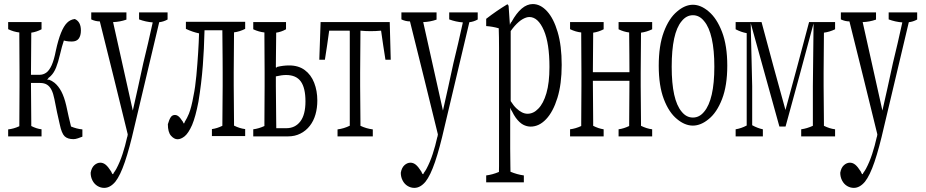

<svg xmlns="http://www.w3.org/2000/svg" viewBox="-20 -621 4536 941"><path d="M272.9 -11.2Q259.3 -68.4 246.6 -135.3Q241.2 -163.1 232.4 -180.4Q223.6 -197.8 210.2 -206.1Q196.8 -214.4 176.3 -214.4Q176.3 -214.4 131.8 -214.4Q131.8 -214.4 131.8 -209.5Q131.8 -163.1 133.3 -20Q133.3 -8.8 133.3 -6.8Q133.3 -3.4 133.3 -3.4Q158.7 9.8 183.6 12.7Q183.6 34.7 183.6 47.4Q183.6 47.4 20 47.4Q20 35.2 20 13.2Q47.4 10.3 74.7 -2.4Q75.7 -69.3 75.7 -199.2Q75.7 -227.5 75.7 -265.1Q75.2 -303.7 75.2 -352.5Q74.7 -394.5 74.7 -445.8Q74.7 -447.3 74.7 -458.5Q74.7 -458.5 74.7 -461.9Q47.4 -464.8 20 -478Q20 -490.7 20 -512.7Q20 -512.7 183.6 -512.7Q183.6 -490.2 183.6 -477.5Q158.7 -464.4 133.3 -460.9Q131.8 -262.7 131.8 -259.3Q131.8 -259.3 131.8 -254.4Q131.8 -254.4 173.8 -254.4Q191.4 -254.4 206.3 -264.6Q221.2 -274.9 233.2 -301.3Q245.1 -327.6 253.9 -373.5Q276.4 -477.5 308.6 -509.3Q324.7 -525.4 346.7 -527.8Q376.5 -514.6 376.5 -471.7Q376.5 -446.3 366 -431.9Q355.5 -417.5 332 -417.5Q315.9 -417.5 303.7 -419.9Q300.8 -420.4 293 -422.4Q283.2 -393.6 274.2 -354.5Q265.1 -315.4 254.9 -290Q244.6 -264.6 230 -250Q224.6 -244.1 218.3 -239.7Q214.8 -231.9 210.9 -233.9Q214.8 -227.5 219.2 -231Q234.9 -225.1 247.1 -215.3Q266.6 -199.2 280.8 -172.4Q294.9 -145.5 304.7 -103.5Q316.4 -47.4 328.1 -1Q356 10.7 383.8 13.2Q383.8 36.1 383.8 48.8Q373.5 52.7 361.6 56.9Q349.6 61 340.3 61Q311.5 61 296.9 47.1Q282.2 33.2 272.9 -11.2Z M801.3 -560.1Q801.3 -538.1 801.3 -525.4Q780.8 -514.2 760.3 -512.2Q697.8 -251 638.7 0.5Q614.7 106 592 172.6Q569.3 239.3 545.4 269.5Q520 299.8 490.7 299.8Q473.1 299.8 457.8 290.5Q442.4 281.2 433.3 263.9Q424.3 246.6 424.3 225.6Q428.7 200.7 442.4 188.5Q456.1 176.3 471.7 176.3Q485.4 176.3 497.6 186Q509.8 195.8 524.9 219.7Q528.8 231 532.7 232.4Q534.7 234.4 537.1 226.6Q544.4 216.8 550.3 206.1Q567.9 173.3 580.8 133.5Q593.8 93.8 603 51.8Q604.5 49.8 606 38.6Q606 38.6 606 37.1Q539.6 -234.9 469.2 -516.1Q448.2 -516.1 427.2 -525.9Q427.2 -538.1 427.2 -560.1Q427.2 -560.1 599.6 -560.1Q599.6 -537.6 599.6 -524.9Q567.4 -513.7 534.2 -512.7Q583 -291 630.9 -79.1Q656.2 -189.9 682.1 -311Q705.6 -406.2 728.5 -511.2Q694.3 -513.7 661.6 -525.9Q661.6 -538.1 661.6 -560.1Q661.6 -560.1 801.3 -560.1Z M1018.6 11.7Q1043.9 8.3 1069.8 -4.4Q1071.3 -196.3 1071.3 -201.2Q1071.3 -229 1071.3 -266.6Q1071.3 -305.2 1071 -333.5Q1070.8 -361.8 1069.8 -467.8Q1069.8 -467.8 1069.8 -472.7Q1069.8 -472.7 982.4 -472.7Q980 -376 974.1 -300.8Q967.3 -211.4 952.6 -122.6Q938.5 -48.8 921.4 -8.3Q903.3 32.2 885 46.9Q866.7 61.5 850.1 61.5Q833.5 61.5 818.1 44.2Q802.7 26.9 802.7 -12.2Q809.1 -35.6 817.4 -47.4Q824.7 -57.6 837.6 -57.6Q850.6 -57.6 862.8 -43Q870.1 -34.2 877 -23.4Q878.9 -15.1 881.3 -16.6Q883.3 -15.1 885.3 -23.4Q897.5 -43 905.8 -63.5Q918.5 -95.2 928.2 -150.9Q937 -192.4 942.4 -250.5Q953.1 -368.7 955.6 -457.5Q924.3 -463.9 891.1 -479.5Q891.1 -491.7 891.1 -514.2Q891.1 -514.2 1181.6 -514.2Q1181.6 -492.2 1181.6 -479.5Q1154.3 -465.8 1127 -462.4Q1125.5 -324.7 1125.5 -266.6Q1125.5 -229 1125.5 -201.2Q1125.5 -160.2 1127 -20.5Q1127 -9.8 1127 -8.8Q1127 -5.4 1127 -5.4Q1154.3 8.3 1181.6 11.7Q1181.6 33.7 1181.6 45.9Q1181.6 45.9 1018.6 45.9Q1018.6 33.7 1018.6 11.7Z M1221.2 12.7Q1248.5 9.3 1275.9 -3.4Q1275.9 -3.4 1275.9 -6.8Q1275.9 -8.3 1275.9 -19.5Q1276.4 -61 1276.4 -112.8Q1276.4 -151.4 1276.9 -199.2Q1276.9 -228 1276.9 -266.1Q1276.4 -304.7 1276.4 -353Q1275.9 -394.5 1275.9 -445.8Q1275.9 -447.3 1275.9 -458Q1275.9 -458 1275.9 -461.9Q1248.5 -464.8 1221.2 -477.5Q1221.2 -490.2 1221.2 -512.7Q1221.2 -512.7 1381.8 -512.7Q1381.8 -490.2 1381.8 -477.5Q1358.4 -464.4 1333.5 -460.9Q1333.5 -457.5 1333.5 -457.5Q1333.5 -446.8 1333.5 -445.3Q1333 -393.1 1332.5 -351.1Q1332.5 -316.4 1332 -291.5Q1335 -287.1 1337.9 -293Q1367.7 -300.3 1397.5 -300.3Q1442.9 -300.3 1473.6 -277.6Q1504.4 -254.9 1519.8 -215.3Q1535.2 -175.8 1535.2 -128.4Q1535.2 -91.3 1526.1 -59.8Q1517.1 -28.3 1498.5 -4.4Q1480 19.5 1452.9 33.4Q1425.8 47.4 1392.1 47.4Q1392.1 47.4 1221.2 47.4Q1221.2 34.7 1221.2 12.7ZM1332 -246.6Q1332 -218.3 1332 -199.2Q1332 -158.7 1333.5 -43Q1333.5 -20 1334 2.4Q1334 7.3 1334 7.3Q1334 7.3 1383.3 7.3Q1426.3 7.3 1451.7 -25.6Q1477.1 -58.6 1477.1 -124.3Q1477.1 -189.9 1454.3 -221.7Q1431.6 -253.4 1381.8 -253.4Q1361.3 -253.4 1332 -246.6Z M1634.3 13.2Q1665.5 9.3 1694.3 -4.9Q1694.3 -4.9 1694.3 -8.3Q1694.3 -9.3 1694.3 -19.5Q1694.3 -61 1694.3 -112.8Q1694.3 -228 1694.3 -353Q1694.3 -394.5 1694.3 -445.8Q1694.3 -450.7 1694.3 -465.8Q1694.3 -465.8 1693.8 -470.7Q1693.8 -470.7 1593.3 -470.7Q1583 -394.5 1572.3 -328.1Q1572.3 -328.1 1544.9 -328.1Q1548.3 -415.5 1551.3 -512.7Q1551.3 -512.7 1890.1 -512.7Q1892.6 -415.5 1895 -328.1Q1895 -328.1 1869.1 -328.1Q1858.4 -394.5 1847.7 -470.7Q1821.8 -468.3 1796.6 -468.3Q1771.5 -468.3 1746.6 -470.7Q1745.1 -331.1 1745.1 -266.1Q1745.1 -228 1745.1 -199.2Q1745.1 -158.7 1746.6 -19.5Q1746.6 -8.8 1746.6 -8.3Q1746.6 -4.9 1746.6 -4.4Q1775.4 9.3 1807.1 13.2Q1807.1 35.2 1807.1 47.4Q1807.1 47.4 1634.3 47.4Q1634.3 35.2 1634.3 13.2Z M2321.3 -560.1Q2321.3 -538.1 2321.3 -525.4Q2300.8 -514.2 2280.3 -512.2Q2217.8 -251 2158.7 0.5Q2134.8 106 2112.1 172.6Q2089.4 239.3 2065.4 269.5Q2040 299.8 2010.7 299.8Q1993.2 299.8 1977.8 290.5Q1962.4 281.2 1953.4 263.9Q1944.3 246.6 1944.3 225.6Q1948.7 200.7 1962.4 188.5Q1976.1 176.3 1991.7 176.3Q2005.4 176.3 2017.6 186Q2029.8 195.8 2044.9 219.7Q2048.8 231 2052.7 232.4Q2054.7 234.4 2057.1 226.6Q2064.5 216.8 2070.3 206.1Q2087.9 173.3 2100.8 133.5Q2113.8 93.8 2123 51.8Q2124.5 49.8 2126 38.6Q2126 38.6 2126 37.1Q2059.6 -234.9 1989.3 -516.1Q1968.3 -516.1 1947.3 -525.9Q1947.3 -538.1 1947.3 -560.1Q1947.3 -560.1 2119.6 -560.1Q2119.6 -537.6 2119.6 -524.9Q2087.4 -513.7 2054.2 -512.7Q2103 -291 2150.9 -79.1Q2176.3 -189.9 2202.1 -311Q2225.6 -406.2 2248.5 -511.2Q2214.4 -513.7 2181.6 -525.9Q2181.6 -538.1 2181.6 -560.1Q2181.6 -560.1 2321.3 -560.1Z M2507.8 -43.9Q2498.5 -56.6 2489.3 -75.7Q2484.9 -81.1 2480.5 -93.3Q2480.5 -31.2 2480.5 22.5Q2480.5 69.3 2480.5 106.4Q2481 154.3 2481.4 191.9Q2481.4 210.9 2481.9 220.7Q2514.6 234.4 2547.4 238.8Q2547.4 260.7 2547.4 272.5Q2547.4 272.5 2362.8 272.5Q2362.8 260.3 2362.8 238.8Q2394 234.9 2425.3 221.7Q2425.8 211.9 2425.8 192.4Q2425.8 154.8 2425.8 107.9Q2425.8 -137.2 2425.8 -384.8Q2425.8 -440.9 2424.3 -482.4Q2393.6 -491.2 2362.8 -493.2Q2362.8 -514.6 2362.8 -528.8Q2414.6 -568.8 2465.8 -599.6Q2469.2 -600.6 2472.7 -592.3Q2475.6 -550.8 2479 -499.5Q2482.9 -511.2 2486.8 -513.2Q2535.2 -601.1 2591.3 -601.1Q2628.9 -601.1 2661.1 -565.9Q2693.4 -530.8 2713.1 -463.9Q2732.9 -397 2732.9 -303Q2732.9 -209 2711.9 -141.1Q2690.9 -73.2 2656.5 -36.9Q2622.1 -0.5 2580.6 -0.5Q2562 -0.5 2543.9 -10Q2525.9 -19.5 2507.8 -43.9ZM2502.4 -493.7Q2493.7 -483.9 2482.9 -468.8Q2482.9 -468.8 2482.9 -125.5Q2497.1 -103 2510.7 -90.3Q2538.6 -63.5 2565.4 -63.5Q2594.7 -63.5 2618.2 -88.4Q2643.1 -113.3 2658 -164.3Q2672.9 -215.3 2672.9 -292.5Q2672.9 -408.7 2645.5 -472.2Q2617.2 -537.6 2574.2 -537.6Q2560.1 -537.6 2541.7 -527.3Q2523.4 -517.1 2502.4 -493.7Z M3176.3 -512.7Q3176.3 -490.2 3176.3 -477.5Q3148.9 -464.4 3121.6 -460.9Q3121.6 -460.9 3121.6 -457Q3121.1 -356.4 3120.1 -266.1Q3120.1 -228 3120.1 -199.2Q3120.1 -158.7 3121.6 -19.5Q3121.6 -8.8 3121.6 -7.8Q3121.6 -4.4 3121.6 -4.4Q3148.9 9.3 3176.3 12.7Q3176.3 34.7 3176.3 47.4Q3176.3 47.4 3011.7 47.4Q3011.7 35.2 3011.7 12.7Q3037.1 9.3 3063.5 -3.4Q3064.9 -197.3 3064.9 -220.2Q3064.9 -220.2 3064.9 -225.1Q3064.9 -225.1 2885.7 -225.1Q2885.7 -225.1 2885.7 -220.2Q2885.7 -167.5 2887.2 -21Q2887.2 -9.3 2887.2 -7.8Q2887.2 -4.4 2887.2 -4.4Q2912.6 8.8 2938.5 12.7Q2938.5 34.7 2938.5 47.4Q2938.5 47.4 2773.9 47.4Q2773.9 35.2 2773.9 12.7Q2801.3 9.3 2828.6 -3.4Q2828.6 -3.4 2828.6 -6.8Q2828.6 -8.3 2828.6 -19.5Q2829.1 -61 2829.1 -112.8Q2829.1 -151.4 2829.6 -199.2Q2829.6 -228 2829.6 -266.1Q2829.1 -304.7 2829.1 -353Q2828.6 -394.5 2828.6 -445.8Q2828.6 -447.3 2828.6 -458.5Q2828.6 -458.5 2828.6 -461.9Q2801.3 -464.8 2773.9 -478Q2773.9 -490.7 2773.9 -512.7Q2773.9 -512.7 2938.5 -512.7Q2938.5 -490.2 2938.5 -477.5Q2913.1 -464.4 2887.2 -460.9Q2887.2 -460.9 2887.2 -457.5Q2886.7 -359.9 2885.7 -272Q2885.7 -272 2885.7 -267.1Q2885.7 -267.1 3064.9 -267.1Q3064.9 -267.1 3064.9 -272Q3064.9 -308.1 3064.5 -353.3Q3064 -398.4 3063.5 -461.9Q3037.6 -464.8 3011.7 -477.5Q3011.7 -490.2 3011.7 -512.7Q3011.7 -512.7 3176.3 -512.7Z M3431.2 -73.7Q3455.6 -102.5 3468.3 -157.7Q3481 -212.9 3481 -294.2Q3481 -375.5 3468.3 -431.9Q3455.6 -488.3 3431.2 -517.1Q3408.2 -546.4 3376 -546.4Q3343.8 -546.4 3320.3 -516.6Q3272 -459 3272 -293.5Q3272 -131.3 3320.8 -73.7Q3343.8 -44.9 3376 -44.9Q3408.2 -44.9 3431.2 -73.7ZM3297.9 -37.6Q3258.3 -69.8 3233.4 -135.3Q3208.5 -200.7 3208.5 -299.1Q3208.5 -397.5 3233.4 -464.4Q3258.3 -531.2 3298.3 -564.5Q3336.9 -597.7 3376 -597.7Q3415 -597.7 3453.6 -564.5Q3493.2 -531.2 3518.8 -464.4Q3544.4 -397.5 3544.4 -299.3Q3544.4 -201.2 3518.8 -135.3Q3493.2 -69.3 3453.6 -37.6Q3415 -5.4 3375.7 -5.4Q3336.4 -5.4 3297.9 -37.6Z M3712.4 -512.7Q3771 -292.5 3829.6 -82Q3887.2 -292.5 3945.3 -512.7Q3945.3 -512.7 4072.8 -512.7Q4072.8 -490.2 4072.8 -477.5Q4045.4 -464.4 4018.1 -460.9Q4018.1 -460.9 4018.1 -457Q4017.6 -356.4 4016.6 -266.1Q4016.6 -228 4016.6 -199.2Q4016.6 -158.7 4018.1 -19.5Q4018.1 -8.8 4018.1 -7.8Q4018.1 -4.4 4018.1 -4.4Q4045.4 9.3 4072.8 12.7Q4072.8 34.7 4072.8 47.4Q4072.8 47.4 3906.7 47.4Q3906.7 35.2 3906.7 12.7Q3935.1 8.8 3963.9 -4.4Q3963.9 -96.7 3963.9 -199.2Q3965.3 -348.1 3967.3 -506.3Q3898.4 -248.5 3830.1 -1Q3830.1 -1 3799.8 -1Q3730.5 -249.5 3659.2 -507.8Q3662.6 -348.6 3666.5 -199.2Q3666.5 -98.1 3666.5 -7.3Q3692.9 7.3 3718.8 12.7Q3718.8 35.2 3718.8 47.4Q3718.8 47.4 3585.4 47.4Q3585.4 35.2 3585.4 12.7Q3612.8 8.3 3639.6 -5.9Q3639.6 -227.1 3639.6 -458.5Q3612.3 -463.4 3585.4 -477.5Q3585.4 -490.2 3585.4 -512.7Q3585.4 -512.7 3712.4 -512.7Z M4475.1 -560.1Q4475.1 -538.1 4475.1 -525.4Q4454.6 -514.2 4434.1 -512.2Q4371.6 -251 4312.5 0.5Q4288.6 106 4265.9 172.6Q4243.2 239.3 4219.2 269.5Q4193.8 299.8 4164.6 299.8Q4147 299.8 4131.6 290.5Q4116.2 281.2 4107.2 263.9Q4098.1 246.6 4098.1 225.6Q4102.5 200.7 4116.2 188.5Q4129.9 176.3 4145.5 176.3Q4159.2 176.3 4171.4 186Q4183.6 195.8 4198.7 219.7Q4202.6 231 4206.5 232.4Q4208.5 234.4 4210.9 226.6Q4218.3 216.8 4224.1 206.1Q4241.7 173.3 4254.6 133.5Q4267.6 93.8 4276.9 51.8Q4278.3 49.8 4279.8 38.6Q4279.8 38.6 4279.8 37.1Q4213.4 -234.9 4143.1 -516.1Q4122.1 -516.1 4101.1 -525.9Q4101.1 -538.1 4101.1 -560.1Q4101.1 -560.1 4273.4 -560.1Q4273.4 -537.6 4273.4 -524.9Q4241.2 -513.7 4208 -512.7Q4256.8 -291 4304.7 -79.1Q4330.1 -189.9 4356 -311Q4379.4 -406.2 4402.3 -511.2Q4368.2 -513.7 4335.4 -525.9Q4335.4 -538.1 4335.4 -560.1Q4335.4 -560.1 4475.1 -560.1Z"/></svg>

Font: Scarab Serif
Style: Light
Weight: 300
Designer: John Roberts
Foundry: Scarab
Version: 1.0